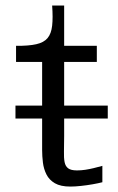

<svg xmlns="http://www.w3.org/2000/svg" viewBox="-20 -666 432 700"><path d="M236.5 14.2Q200.9 14.2 180.1 2.1Q159.3 -10.1 149.4 -29.9Q139.4 -49.7 136.5 -73.1Q133.6 -96.5 133.6 -119V-440.2H38.5V-498.9Q84.6 -498.5 112.2 -504.8Q139.9 -511 153.4 -527.1Q166.9 -543.2 170.1 -572.2Q173.4 -601.1 170.1 -645.9H213.9V-498.9H333V-440.2H213.9V-170Q213.9 -137.7 213.2 -114.1Q212.5 -90.4 215.5 -75.1Q218.4 -59.9 228.6 -52.3Q238.8 -44.7 260.6 -44.7Q275.5 -44.7 290.9 -47Q306.3 -49.3 322.1 -53.2Q338 -57 353.2 -61.3V-1.6Q339.1 2.1 318.1 5.8Q297.2 9.5 275.5 11.8Q253.8 14.2 236.5 14.2ZM36.4 -233.9V-281.1H372.9V-233.9Z"/></svg>

Font: Russolo 10pt ExtraLight
Style: Regular
Weight: 200
Designer: Micah Stupak-Hahn
Version: Version 1.000